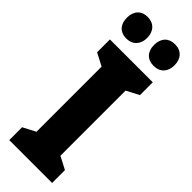

<svg xmlns="http://www.w3.org/2000/svg" viewBox="-305 -946 963 963"><g transform="rotate(45 177.0 -464.0)"><path d="M8 -851C8 -803 36 -775 79 -775C124 -775 152 -805 152 -851C152 -898 124 -928 79 -928C36 -928 8 -900 8 -851ZM201 -851C201 -804 228 -775 273 -775C319 -775 346 -805 346 -851C346 -898 319 -928 273 -928C229 -928 201 -900 201 -851ZM329 0V-91L262 -126V-588L329 -623V-714H25V-623L92 -588V-126L25 -91V0Z"/></g></svg>

Font: Noto Sans Hebrew ExtraCondensed Black
Style: Regular
Weight: 900
Width: 2
Designer: Monotype Design Team
Foundry: Monotype Imaging Inc.
Version: Version 2.004